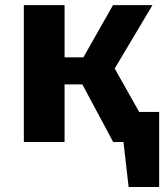

<svg xmlns="http://www.w3.org/2000/svg" viewBox="-20 -565 655 764"><path d="M74.9 0V-544.6H236.9V-336.9H311.8L429.7 -544.6H586.7L436.4 -292.3L533.8 -119.5H613.3V179H491.8L471.3 0H430.3L307.7 -229.2H236.9V0Z"/></svg>

Font: Fira Code
Style: Bold
Weight: 700
Monospace: yes
Designer: Carrois Corporate, Edenspiekermann AG, Nikita Prokopov
Foundry: Carrois Corporate, Edenspiekermann AG, Nikita Prokopov
Version: Version 6.000; ttfautohint (v1.8.2) -l 8 -r 50 -G 200 -x 14 